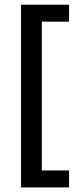

<svg xmlns="http://www.w3.org/2000/svg" viewBox="-20 -696 349 838"><path d="M71.5 122V-675.5H281.5V-601.5H162.5V48H281.5V122Z"/></svg>

Font: Anek Tamil Medium Medium
Style: Regular
Weight: 500
Version: Version 1.003